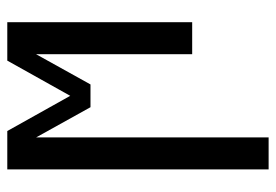

<svg xmlns="http://www.w3.org/2000/svg" viewBox="-138 -422 775 540"><g transform="rotate(-90 250.0 -152.5)"><path d="M43 215V-520H151L250 -343L349 -520H457V0H367V-439L282 -286H218L133 -439V215Z"/></g></svg>

Font: Iosevka SS18 Medium
Style: Regular
Weight: 500
Monospace: yes
Designer: Belleve Invis
Foundry: Belleve Invis
Version: Version 25.1.1; ttfautohint (v1.8.4)